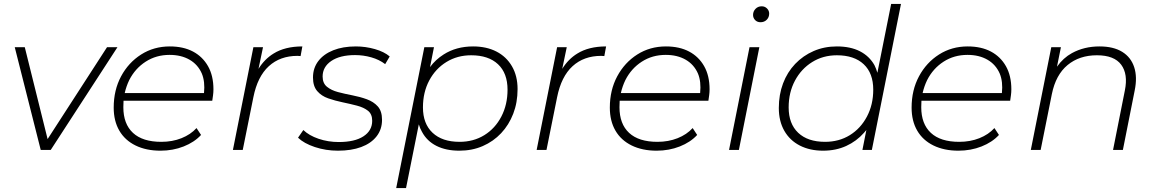

<svg xmlns="http://www.w3.org/2000/svg" viewBox="-20 -762 5880 976"><path d="M187 0 55 -522H106L222 -55L524 -522H577L238 0Z M796 4Q723 4 669 -22.5Q615 -49 586.5 -98Q558 -147 558 -215Q558 -304 595.5 -374Q633 -444 697.5 -485Q762 -526 843 -526Q912 -526 961 -500Q1010 -474 1037.5 -425.5Q1065 -377 1065 -308Q1065 -293 1063 -278Q1061 -263 1059 -250H608Q607 -234 607 -217Q607 -132 656 -86.5Q705 -41 800 -41Q856 -41 902.5 -59.5Q949 -78 979 -111L1002 -76Q968 -39 913.5 -17.5Q859 4 796 4ZM614 -289H1017Q1023 -347 1006 -388Q986 -434 943.5 -458.5Q901 -483 842 -483Q774 -483 720.5 -448.5Q667 -414 637 -355Q622 -324 614 -289Z M1164 0 1268 -522H1317L1294 -412Q1325 -462 1371 -490Q1429 -526 1517 -526L1508 -477Q1504 -477 1500 -477.5Q1496 -478 1492 -478Q1404 -478 1346.5 -425.5Q1289 -373 1268 -268L1214 0Z M1698 4Q1636 4 1580.5 -14.5Q1525 -33 1495 -62L1522 -101Q1551 -73 1599.5 -56.5Q1648 -40 1702 -40Q1783 -40 1827.5 -69Q1872 -98 1872 -148Q1872 -182 1850.5 -199Q1829 -216 1794.5 -225Q1760 -234 1721.5 -242Q1683 -250 1648.5 -262Q1614 -274 1592.5 -299Q1571 -324 1571 -368Q1571 -416 1598 -451.5Q1625 -487 1674 -506.5Q1723 -526 1789 -526Q1838 -526 1885.5 -512.5Q1933 -499 1961 -475L1938 -436Q1908 -459 1867.5 -470.5Q1827 -482 1785 -482Q1708 -482 1664 -452Q1620 -422 1620 -373Q1620 -339 1642 -321Q1664 -303 1698 -294Q1732 -285 1771 -277.5Q1810 -270 1844.5 -257.5Q1879 -245 1900.5 -221Q1922 -197 1922 -153Q1922 -104 1894 -68.5Q1866 -33 1816 -14.5Q1766 4 1698 4Z M2315 4Q2247 4 2198.5 -20.5Q2150 -45 2125 -92Q2115 -109 2109 -130L2044 194H1994L2137 -522H2186L2166 -421Q2194 -459 2235 -485Q2299 -526 2385 -526Q2453 -526 2503.5 -500Q2554 -474 2582.5 -425Q2611 -376 2611 -309Q2611 -241 2589 -184Q2567 -127 2527.5 -85Q2488 -43 2434 -19.5Q2380 4 2315 4ZM2316 -41Q2387 -41 2442 -75Q2497 -109 2528.5 -169.5Q2560 -230 2560 -306Q2560 -390 2511.5 -435.5Q2463 -481 2375 -481Q2305 -481 2249.5 -447Q2194 -413 2162 -353Q2130 -293 2130 -216Q2130 -133 2179 -87Q2228 -41 2316 -41Z M2708 0 2812 -522H2861L2838 -412Q2869 -462 2915 -490Q2973 -526 3061 -526L3052 -477Q3048 -477 3044 -477.5Q3040 -478 3036 -478Q2948 -478 2890.5 -425.5Q2833 -373 2812 -268L2758 0Z M3318 4Q3245 4 3191 -22.5Q3137 -49 3108.5 -98Q3080 -147 3080 -215Q3080 -304 3117.5 -374Q3155 -444 3219.5 -485Q3284 -526 3365 -526Q3434 -526 3483 -500Q3532 -474 3559.5 -425.5Q3587 -377 3587 -308Q3587 -293 3585 -278Q3583 -263 3581 -250H3130Q3129 -234 3129 -217Q3129 -132 3178 -86.5Q3227 -41 3322 -41Q3378 -41 3424.5 -59.5Q3471 -78 3501 -111L3524 -76Q3490 -39 3435.5 -17.5Q3381 4 3318 4ZM3136 -289H3539Q3545 -347 3528 -388Q3508 -434 3465.5 -458.5Q3423 -483 3364 -483Q3296 -483 3242.5 -448.5Q3189 -414 3159 -355Q3144 -324 3136 -289Z M3686 0 3790 -522H3840L3736 0ZM3846 -649Q3829 -649 3818.5 -660Q3808 -671 3808 -686Q3808 -704 3820.5 -717Q3833 -730 3852 -730Q3868 -730 3879 -719Q3890 -708 3890 -693Q3890 -674 3877.5 -661.5Q3865 -649 3846 -649Z M4164 4Q4097 4 4046 -22Q3995 -48 3967 -97Q3939 -146 3939 -213Q3939 -281 3960.5 -338Q3982 -395 4022 -437Q4062 -479 4116 -502.5Q4170 -526 4234 -526Q4303 -526 4351 -501.5Q4399 -477 4425 -431Q4434 -413 4440 -392L4510 -742H4560L4412 0H4364L4384 -101Q4378 -94 4372 -87Q4334 -44 4281.5 -20Q4229 4 4164 4ZM4174 -41Q4245 -41 4300 -75Q4355 -109 4387 -169.5Q4419 -230 4419 -306Q4419 -390 4370.5 -435.5Q4322 -481 4234 -481Q4164 -481 4108.5 -446.5Q4053 -412 4021 -352Q3989 -292 3989 -216Q3989 -133 4037.5 -87Q4086 -41 4174 -41Z M4852 4Q4779 4 4725 -22.5Q4671 -49 4642.5 -98Q4614 -147 4614 -215Q4614 -304 4651.5 -374Q4689 -444 4753.5 -485Q4818 -526 4899 -526Q4968 -526 5017 -500Q5066 -474 5093.5 -425.5Q5121 -377 5121 -308Q5121 -293 5119 -278Q5117 -263 5115 -250H4664Q4663 -234 4663 -217Q4663 -132 4712 -86.5Q4761 -41 4856 -41Q4912 -41 4958.5 -59.5Q5005 -78 5035 -111L5058 -76Q5024 -39 4969.5 -17.5Q4915 4 4852 4ZM4670 -289H5073Q5079 -347 5062 -388Q5042 -434 4999.5 -458.5Q4957 -483 4898 -483Q4830 -483 4776.5 -448.5Q4723 -414 4693 -355Q4678 -324 4670 -289Z M5569 -526Q5640 -526 5684.5 -498.5Q5729 -471 5745.5 -420.5Q5762 -370 5748 -302L5688 0H5638L5698 -302Q5715 -385 5679.5 -433Q5644 -481 5556 -481Q5467 -481 5407 -431.5Q5347 -382 5327 -284L5270 0H5220L5324 -522H5373L5353 -423Q5385 -468 5429 -492Q5491 -526 5569 -526Z"/></svg>

Font: Montserrat Thin Light
Style: Italic
Weight: 300
Italic angle: -11.3°
Version: Version 9.000